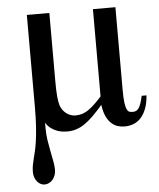

<svg xmlns="http://www.w3.org/2000/svg" viewBox="-51 -526 656 793"><g transform="rotate(-5 276.5 -130.0)"><path d="M553.2 -107.9Q550.8 -75.7 542 -53Q533.2 -30.3 519.8 -15.6Q506.3 -1 489 5.6Q471.7 12.2 452.1 12.2Q437 12.2 422.9 7.6Q408.7 2.9 396.7 -8.3Q384.8 -19.5 376.2 -38.1Q367.7 -56.6 363.8 -85Q342.3 -60.1 324 -42Q305.7 -23.9 288.1 -11.7Q270.5 0.5 252.7 6.3Q234.9 12.2 214.8 12.2Q209.5 12.2 198.2 11.2Q187 10.3 174.1 5.9Q161.1 1.5 148.2 -7.6Q135.3 -16.6 126 -32.2V-7.8Q126 16.1 129.6 40.3Q133.3 64.5 137.9 87.2Q142.6 109.9 146.2 129.9Q149.9 149.9 149.9 165Q149.9 177.7 146 188Q142.1 198.2 135.5 206.1Q128.9 213.9 120.1 218Q111.3 222.2 102.1 222.2Q93.3 222.2 85.4 218Q77.6 213.9 71.5 206.5Q65.4 199.2 61.8 189.2Q58.1 179.2 58.1 167Q58.1 151.4 60.5 138.7Q63 126 66.4 112.1Q69.8 98.1 74 81.3Q78.1 64.5 81.5 39.8Q85 15.1 87.4 -19Q89.8 -53.2 89.8 -101.1V-481.9H183.1V-196.8Q183.1 -159.2 185.3 -135.5Q187.5 -111.8 191.9 -98.1Q194.8 -88.9 200.7 -80.3Q206.5 -71.8 214.6 -65.2Q222.7 -58.6 232.9 -54.7Q243.2 -50.8 254.9 -50.8Q284.2 -50.8 309.1 -68.6Q334 -86.4 363.8 -120.1V-481.9H457V-137.2Q457 -103.5 459.7 -84.7Q462.4 -65.9 467 -57.1Q471.7 -48.3 477.8 -46.6Q483.9 -44.9 491.2 -44.9Q499 -44.9 505.1 -47.9Q511.2 -50.8 516.1 -58.1Q521 -65.4 525.1 -77.4Q529.3 -89.4 533.2 -107.9Z"/></g></svg>

Font: BabelStone Ogham Special
Style: Regular
Weight: 400
Designer: Andrew West
Foundry: BabelStone
Version: Version 1.02 March 14, 2022